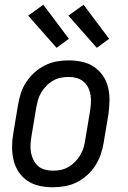

<svg xmlns="http://www.w3.org/2000/svg" viewBox="-20 -783 540 811"><path d="M203 8Q174 8 146.5 2Q119 -4 96.5 -19Q74 -34 59 -56.5Q44 -79 37.5 -106Q31 -133 31 -161.5Q31 -190 36 -219L56 -339Q60 -364 68 -389Q76 -414 91 -436.5Q106 -459 126 -477Q146 -495 170 -507Q194 -519 219.5 -523.5Q245 -528 270 -528Q299 -528 326.5 -522Q354 -516 376.5 -501Q399 -486 414.5 -463.5Q430 -441 436.5 -414Q443 -387 442.5 -358.5Q442 -330 438 -301L418 -181Q414 -156 405.5 -131Q397 -106 382.5 -83.5Q368 -61 348 -43Q328 -25 304 -13Q280 -1 254 3.5Q228 8 203 8ZM204 -62Q221 -62 237.5 -65.5Q254 -69 269.5 -78Q285 -87 297.5 -100Q310 -113 319 -128Q328 -143 333 -159.5Q338 -176 340 -192L360 -312Q363 -330 364 -347.5Q365 -365 362.5 -381.5Q360 -398 352.5 -413Q345 -428 332.5 -438.5Q320 -449 303.5 -453.5Q287 -458 270 -458Q253 -458 236 -454.5Q219 -451 203.5 -442Q188 -433 175.5 -420Q163 -407 154 -392Q145 -377 140.5 -360.5Q136 -344 133 -328L113 -208Q110 -190 109 -172.5Q108 -155 111 -138.5Q114 -122 121.5 -107Q129 -92 141 -81.5Q153 -71 170 -66.5Q187 -62 204 -62ZM389 -581 269 -717 333 -763 441 -619ZM219 -581 99 -717 163 -763 271 -619Z"/></svg>

Font: Iosevka Curly
Style: Italic
Weight: 400
Italic angle: -9°
Monospace: yes
Designer: Belleve Invis
Foundry: Belleve Invis
Version: Version 22.1.2; ttfautohint (v1.8.4)